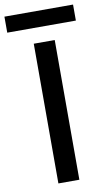

<svg xmlns="http://www.w3.org/2000/svg" viewBox="-123 -945 557 992"><g transform="rotate(-10 155.0 -448.5)"><path d="M100 -733H210V0H100ZM-25 -897H335V-813H-25Z"/></g></svg>

Font: Kreadon Light
Style: Bold
Weight: 600
Designer: Reiya WATANABE
Foundry: StudioGnu
Version: Version 1.003; ttfautohint (v1.8.4.7-5d5b);gftools[0.9.32]